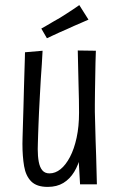

<svg xmlns="http://www.w3.org/2000/svg" viewBox="-20 -723 463 753"><path d="M167 10Q124 10 102.5 -11.5Q81 -33 74.5 -71.5Q68 -110 68 -159Q68 -164 68.5 -184.5Q69 -205 70 -236Q71 -267 72 -302Q73 -342 74 -379Q75 -416 76 -445.5Q77 -475 77.5 -494.5Q78 -514 78 -518L147 -524Q146 -499 144 -471Q142 -443 140 -412.5Q138 -382 136.5 -350Q135 -318 133 -283Q132 -258 131 -235.5Q130 -213 129.5 -194Q129 -175 128.5 -160.5Q128 -146 128 -138Q128 -110 132 -88.5Q136 -67 146 -55Q156 -43 174 -43Q197 -43 217.5 -59.5Q238 -76 254.5 -107.5Q271 -139 280.5 -183Q290 -227 290 -281L314 -288Q314 -241 310 -196.5Q306 -152 297 -114.5Q288 -77 271 -49Q254 -21 228.5 -5.5Q203 10 167 10ZM294 0 288 -105Q290 -149 290 -193Q290 -237 290 -281Q290 -304 289.5 -332.5Q289 -361 288 -392.5Q287 -424 286.5 -457.5Q286 -491 285 -525L356 -524Q355 -504 354.5 -477Q354 -450 353.5 -420Q353 -390 352.5 -362.5Q352 -335 352 -314Q352 -293 352 -284Q353 -256 353.5 -227.5Q354 -199 355 -170.5Q356 -142 357 -113.5Q358 -85 358.5 -57Q359 -29 360 0ZM164 -573 142 -611Q153 -617 165 -624Q177 -631 189.5 -638.5Q202 -646 215 -653Q228 -661 241 -669.5Q254 -678 267 -686.5Q280 -695 291 -703L327 -646Q313 -640 298.5 -633.5Q284 -627 269.5 -621Q255 -615 241 -608Q227 -602 213.5 -596Q200 -590 187.5 -584Q175 -578 164 -573Z"/></svg>

Font: Truculenta
Style: Regular
Weight: 400
Designer: Ivan Castro, Eva Sanz & Omnibus-Type Team
Foundry: Omnibus-Type
Version: Version 1.002